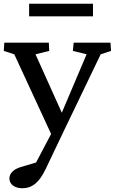

<svg xmlns="http://www.w3.org/2000/svg" viewBox="-25 -734 611 1022"><path d="M563 -507H367L363 -463L436 -445L304 -134L164 -445L237 -463L235 -507H-2L-5 -463L51 -445L247 -21L167 131L86 155C45 167 25 191 25 216C25 247 53 268 94 268C143 268 181 242 217 168L310 -27L511 -445L566 -463ZM130 -647H470V-714H130Z"/></svg>

Font: TPK Tissa Web Medium
Style: Regular
Weight: 500
Designer: Jacques Le Bailly, Suppakit Chalermlarp | Katatrad Co.,Ltd.
Foundry: Jacques Le Bailly, Cadson Demak Co.,Ltd.
Version: Version 5.000;Glyphs 3.1.2 (3151)